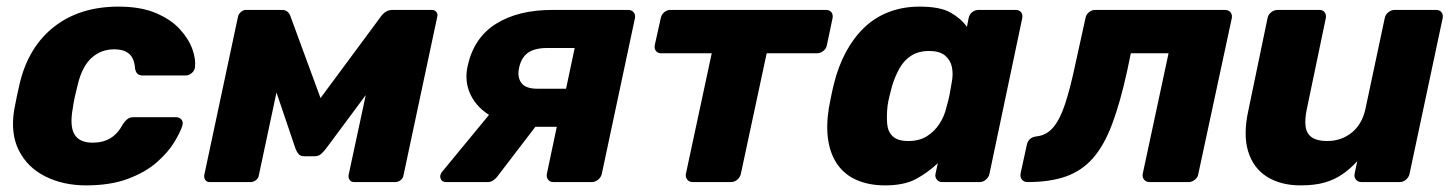

<svg xmlns="http://www.w3.org/2000/svg" viewBox="-20 -550 4394 580"><path d="M240 10Q171 10 117 -17Q63 -44 37 -95.5Q11 -147 23 -219Q26 -235 31 -259.5Q36 -284 40 -300Q67 -410 144.5 -470Q222 -530 338 -530Q405 -530 451 -510.5Q497 -491 524 -461Q551 -431 561.5 -400.5Q572 -370 569 -347Q568 -337 559.5 -329.5Q551 -322 540 -322H411Q401 -322 395.5 -327Q390 -332 388 -343Q386 -373 370.5 -387Q355 -401 325 -401Q285 -401 256.5 -375Q228 -349 215 -295Q210 -276 206 -257.5Q202 -239 200 -224Q190 -169 205 -144Q220 -119 260 -119Q291 -119 313.5 -132.5Q336 -146 352 -176Q359 -186 366 -191Q373 -196 383 -196H512Q522 -196 528 -189Q534 -182 531 -171Q525 -151 506.5 -120.5Q488 -90 454 -60Q420 -30 367 -10Q314 10 240 10Z M613 0Q605 0 600.5 -6Q596 -12 597 -21L699 -500Q701 -508 708 -514Q715 -520 723 -520H832Q850 -520 857 -502L975 -181L904 -194L1132 -502Q1146 -520 1165 -520H1285Q1293 -520 1298 -514Q1303 -508 1301 -500L1199 -21Q1198 -12 1190.5 -6Q1183 0 1174 0H1050Q1041 0 1036.5 -6Q1032 -12 1033 -21L1103 -347L1149 -349L964 -100Q957 -91 949.5 -84.5Q942 -78 930 -78H899Q888 -78 882.5 -84Q877 -90 873 -100L791 -342L830 -340L762 -21Q761 -12 753.5 -6Q746 0 737 0Z M1652 0Q1641 0 1635.5 -7.5Q1630 -15 1632 -25L1662 -167H1579L1580 -172Q1512 -172 1466.5 -197.5Q1421 -223 1401.5 -264Q1382 -305 1393 -352Q1412 -437 1479 -478.5Q1546 -520 1648 -520H1878Q1888 -520 1894 -513Q1900 -506 1898 -495L1798 -25Q1796 -15 1787 -7.5Q1778 0 1768 0ZM1328 0Q1318 0 1313.5 -6Q1309 -12 1310 -20Q1311 -23 1312.5 -26.5Q1314 -30 1318 -34L1463 -210L1611 -185L1481 -15Q1476 -9 1469 -4.5Q1462 0 1454 0ZM1603 -282H1690L1716 -405H1633Q1596 -405 1575.5 -391Q1555 -377 1548 -345Q1542 -317 1555 -299.5Q1568 -282 1603 -282Z M2072 0Q2062 0 2056 -7.5Q2050 -15 2052 -25L2130 -389H1978Q1967 -389 1961.5 -396Q1956 -403 1958 -414L1976 -495Q1978 -506 1986.5 -513Q1995 -520 2005 -520H2475Q2486 -520 2491.5 -513Q2497 -506 2495 -495L2478 -414Q2476 -403 2467 -396Q2458 -389 2447 -389H2296L2218 -25Q2216 -15 2207.5 -7.5Q2199 0 2188 0Z M2654 10Q2606 10 2569.5 -5.5Q2533 -21 2511 -51.5Q2489 -82 2482 -125.5Q2475 -169 2484 -225Q2488 -245 2491 -260.5Q2494 -276 2499 -296Q2512 -349 2535 -392Q2558 -435 2590 -466Q2622 -497 2664.5 -513.5Q2707 -530 2758 -530Q2819 -530 2850.5 -512.5Q2882 -495 2901 -469L2906 -495Q2908 -506 2916.5 -513Q2925 -520 2936 -520H3048Q3059 -520 3064.5 -513Q3070 -506 3068 -495L2969 -25Q2967 -15 2958.5 -7.5Q2950 0 2939 0H2826Q2816 0 2810 -7.5Q2804 -15 2806 -25L2813 -57Q2782 -28 2746.5 -9Q2711 10 2654 10ZM2724 -124Q2757 -124 2780 -138.5Q2803 -153 2818 -176Q2833 -199 2839 -226Q2845 -246 2848.5 -264Q2852 -282 2855 -301Q2860 -326 2855.5 -347.5Q2851 -369 2834.5 -382.5Q2818 -396 2787 -396Q2755 -396 2733 -382Q2711 -368 2697.5 -344Q2684 -320 2675 -291Q2671 -276 2667 -260Q2663 -244 2661 -229Q2658 -200 2660 -176Q2662 -152 2677 -138Q2692 -124 2724 -124Z M3084 0Q3073 0 3067 -7.5Q3061 -15 3063 -26L3082 -113Q3087 -135 3111 -138Q3141 -141 3161.5 -165Q3182 -189 3197.5 -236Q3213 -283 3228 -354L3259 -495Q3261 -506 3269.5 -513Q3278 -520 3288 -520H3681Q3691 -520 3697 -513Q3703 -506 3701 -495L3600 -25Q3599 -15 3590 -7.5Q3581 0 3571 0H3452Q3442 0 3436 -7.5Q3430 -15 3432 -25L3510 -389H3396L3385 -336Q3364 -240 3339.5 -175Q3315 -110 3281.5 -72Q3248 -34 3200 -17Q3152 0 3084 0Z M3909 10Q3849 10 3807.5 -16Q3766 -42 3750.5 -92.5Q3735 -143 3751 -216L3809 -495Q3811 -506 3820 -513Q3829 -520 3840 -520H3966Q3976 -520 3981.5 -513Q3987 -506 3985 -495L3928 -222Q3921 -190 3924 -168Q3927 -146 3943 -135Q3959 -124 3989 -124Q4032 -124 4063.5 -149.5Q4095 -175 4105 -222L4163 -495Q4165 -506 4174 -513Q4183 -520 4193 -520H4318Q4329 -520 4334.5 -513Q4340 -506 4338 -495L4238 -25Q4236 -15 4227.5 -7.5Q4219 0 4208 0H4093Q4082 0 4076 -7.5Q4070 -15 4072 -25L4080 -63Q4059 -40 4035 -23.5Q4011 -7 3981 1.5Q3951 10 3909 10Z"/></svg>

Font: Rubik
Style: Bold Italic
Weight: 700
Italic angle: -12°
Designer: Hubert and Fischer
Foundry: Hubert and Fischer
Version: Version 2.300;gftools[0.9.30]